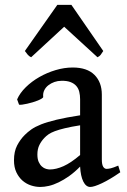

<svg xmlns="http://www.w3.org/2000/svg" viewBox="-20 -742 513 777"><path d="M181.6 -56.2Q207 -56.2 237.1 -69.6Q267.1 -83 304.2 -114.7V-234.9Q267.1 -229 242.7 -223.1Q218.3 -217.3 202.1 -211.2Q186 -205.1 176.5 -198.5Q167 -191.9 159.7 -184.1Q147 -170.9 139.2 -154.8Q131.3 -138.7 131.3 -116.7Q131.3 -98.1 136.7 -86.4Q142.1 -74.7 149.9 -67.9Q157.7 -61 166.5 -58.6Q175.3 -56.2 181.6 -56.2ZM466.8 -44.9Q425.3 -16.1 392.8 -0.7Q360.4 14.6 345.2 14.6Q328.1 14.6 317.1 -7.3Q306.2 -29.3 304.2 -67.9Q282.2 -45.4 260.3 -29.8Q238.3 -14.2 217.5 -4.2Q196.8 5.9 177.7 10.3Q158.7 14.6 143.1 14.6Q124.5 14.6 105.7 8.5Q86.9 2.4 71.5 -10.7Q56.2 -23.9 46.4 -44.4Q36.6 -64.9 36.6 -93.3Q36.6 -128.9 49.3 -153.3Q62 -177.7 80.1 -195.8Q91.8 -207.5 106.9 -218.3Q122.1 -229 146.7 -238.8Q171.4 -248.5 209.2 -257.6Q247.1 -266.6 304.2 -275.4V-340.3Q304.2 -356.4 300.8 -370.4Q297.4 -384.3 288.6 -394.3Q279.8 -404.3 265.1 -409.9Q250.5 -415.5 228.5 -415Q213.9 -415 200.2 -410.2Q186.5 -405.3 175.8 -397Q165 -388.7 159.2 -376.7Q153.3 -364.7 154.8 -350.1Q155.3 -347.2 149.2 -343.3Q143.1 -339.4 133.5 -335.4Q124 -331.5 112.5 -328.1Q101.1 -324.7 90.1 -322.3Q79.1 -319.8 70.1 -318.6Q61 -317.4 57.1 -318.4L49.3 -339.8Q60.5 -365.7 84.5 -389.2Q108.4 -412.6 139.2 -430.2Q169.9 -447.8 205.1 -458.3Q240.2 -468.8 274.4 -468.8Q332.5 -468.8 362.3 -439Q392.1 -409.2 392.1 -358.9V-96.7Q392.1 -76.2 397.5 -67.4Q402.8 -58.6 411.6 -58.6Q418.5 -58.6 428.7 -61Q439 -63.5 458.5 -71.8ZM397.9 -535.6Q392.1 -526.4 387.5 -520.3Q382.8 -514.2 374.5 -510.3L239.7 -633.8L106 -510.3Q97.7 -514.2 92.5 -520.3Q87.4 -526.4 80.6 -535.6L211.9 -722.2H269Z"/></svg>

Font: Gentium Book Basic
Style: Regular
Weight: 400
Designer: J. Victor Gaultney and Annie Olsen
Foundry: SIL International
Version: Version 1.102; 2013; Maintenance release